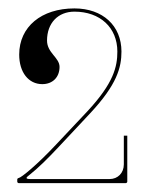

<svg xmlns="http://www.w3.org/2000/svg" viewBox="-20 -884 330 445"><path d="M152.5 -864.5C76 -864.5 24.5 -822 24.5 -757.5C24.5 -716.5 46 -689 78 -689C102 -689 118 -705 118 -729C118 -750.5 89 -761.5 89 -790C89 -830.5 114.5 -857 152.5 -857C212 -857 252 -820 252 -764.5C252 -729.5 243.5 -691.5 182.5 -626L110 -549C65 -501 29.5 -472.5 23.5 -471.5C21 -471 20 -469.5 20 -468V-463C20 -460.5 22.5 -459.5 24 -459.5H271C273.5 -459.5 275 -461.5 275 -463V-569.5H267V-503C267 -483 253 -469 234 -469H50.5C44 -469 41.5 -470 41.5 -471.5C41.5 -473.5 44.5 -475.5 50 -480C66.5 -493 89.5 -515 116 -543.5L189.5 -622C251 -688 261.5 -727.5 261.5 -764.5C261.5 -824.5 218 -864.5 152.5 -864.5Z"/></svg>

Font: ZnikomitNo24
Style: Regular
Weight: 500
Designer: gluk
Foundry: gluk
Version: Version 0.55